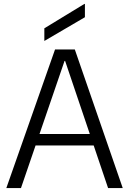

<svg xmlns="http://www.w3.org/2000/svg" viewBox="-20 -950 652 970"><path d="M12 0 258 -700H358L600 0H526L309 -642H306L86 0ZM132 -215 153 -273H459L480 -215ZM204 -743V-807L406 -930H409V-863Z"/></svg>

Font: DM Sans 36pt Light
Style: Regular
Weight: 300
Designer: Colophon Foundry, Jonny Pinhorn
Foundry: Colophon Foundry
Version: Version 4.004;gftools[0.9.30]